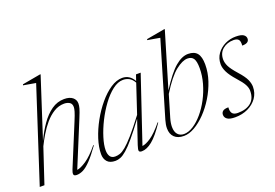

<svg xmlns="http://www.w3.org/2000/svg" viewBox="-110 -1040 1932 1349"><g transform="rotate(-20 856.0 -366.0)"><path d="M113.5 -260 27 0H-8L218 -695L125.5 -711L128 -718L262 -742H268.5L123.5 -294.5Q152.5 -357.5 188.8 -409.2Q225 -461 268.5 -491.5Q312 -522 363.5 -522Q404 -522 426 -504.2Q448 -486.5 448 -458.5Q448 -442.5 442.5 -422.2Q437 -402 418.5 -357.5L280.5 -22.5Q307 -25.5 349.8 -54Q392.5 -82.5 446 -147.5L449.5 -145Q405 -82.5 372.5 -48.8Q340 -15 314.8 -2.5Q289.5 10 266 10Q245 10 243 -2.5Q241 -15 250 -36.5L378.5 -348Q397 -392.5 403 -413.5Q409 -434.5 409 -446Q409 -471.5 391.8 -481.5Q374.5 -491.5 352.5 -491.5Q311 -491.5 275 -469.2Q239 -447 209 -411.8Q179 -376.5 155 -336.2Q131 -296 113.5 -260Z M739.5 -41 799 -217Q743.5 -142 705.2 -96.8Q667 -51.5 640.2 -28.5Q613.5 -5.5 593.8 2.2Q574 10 556 10Q514 10 494.8 -12Q475.5 -34 475.5 -68.5Q475.5 -120 495 -181Q514.5 -242 547.8 -302Q581 -362 622.8 -412Q664.5 -462 709.5 -492Q754.5 -522 797 -522Q852.5 -522 883 -468L898 -512H933L768.5 -23.5Q794.5 -26 833.2 -52Q872 -78 925.5 -143L929 -140.5Q873.5 -57.5 831.5 -23.8Q789.5 10 753 10Q736 10 732.2 1Q728.5 -8 739.5 -41ZM515 -83.5Q515 -54 526.8 -36.8Q538.5 -19.5 564.5 -19.5Q581.5 -19.5 600 -25.5Q618.5 -31.5 644.2 -52.8Q670 -74 709.5 -119Q749 -164 808 -242L879.5 -457Q863 -486 842.2 -496.5Q821.5 -507 798.5 -507Q759.5 -507 719.2 -476Q679 -445 642.5 -395.2Q606 -345.5 577.2 -288Q548.5 -230.5 531.8 -176.2Q515 -122 515 -83.5Z M1146.5 -695Q1132.5 -697.5 1104.2 -702.5Q1076 -707.5 1054 -711L1056.5 -718L1190.5 -742H1197L1073.5 -328Q1142.5 -436 1193 -479Q1243.5 -522 1290 -522Q1336 -522 1357.5 -495.5Q1379 -469 1379 -411Q1379 -351 1359 -291Q1339 -231 1305.8 -176.8Q1272.5 -122.5 1231.8 -80.5Q1191 -38.5 1148.5 -14.2Q1106 10 1068 10Q1022 10 997.2 -14Q972.5 -38 972.5 -81Q972.5 -107 982.5 -141.5ZM1019.5 -142.5Q1014 -124 1011.5 -108Q1009 -92 1009 -78.5Q1009 -41.5 1026.2 -22Q1043.5 -2.5 1072.5 -2.5Q1106.5 -2.5 1143 -25.8Q1179.5 -49 1213.5 -89Q1247.5 -129 1274.5 -180.2Q1301.5 -231.5 1317.5 -288.2Q1333.5 -345 1333.5 -400.5Q1333.5 -451 1319.8 -472Q1306 -493 1275 -493Q1237.5 -493 1185.8 -452.2Q1134 -411.5 1067.5 -304Z M1428.5 -72.5Q1426 -43 1437 -28Q1448 -12.5 1479 -12.5Q1541 -12.5 1576.8 -41.8Q1612.5 -71 1612.5 -130Q1612.5 -151.5 1599.5 -176.2Q1586.5 -201 1549.5 -242Q1512.5 -283.5 1496.8 -315.5Q1481 -347.5 1481 -375Q1481 -419.5 1504.8 -452.5Q1528.5 -485.5 1566.2 -503.8Q1604 -522 1645.5 -522Q1687 -522 1703.8 -510.2Q1720.5 -498.5 1720.5 -480.5Q1720.5 -446.5 1668.5 -446.5Q1671.5 -479.5 1660.5 -491.5Q1649.5 -504 1623.5 -504Q1575 -504 1542 -476.2Q1509 -448.5 1509 -400.5Q1509 -376 1522.2 -348.8Q1535.5 -321.5 1575 -277Q1614.5 -233 1627.5 -203.8Q1640.5 -174.5 1640.5 -149.5Q1640.5 -102.5 1615 -66.5Q1589.5 -30.5 1546.5 -10.2Q1503.5 10 1451 10Q1410.5 10 1392.5 -2.5Q1374.5 -15 1374.5 -35.5Q1374.5 -52.5 1386.8 -62.5Q1399 -72.5 1428.5 -72.5Z"/></g></svg>

Font: Newsreader 72pt ExtraLight
Style: Italic
Weight: 275
Italic angle: -17°
Designer: Hugues Gentile
Foundry: Production Type
Version: Version 1.003; ttfautohint (v1.8.3)